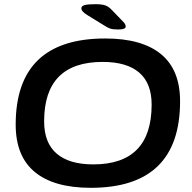

<svg xmlns="http://www.w3.org/2000/svg" viewBox="-20 -891 917 918"><path d="M414 7Q238 7 146.5 -68.5Q55 -144 55 -295Q55 -707 483 -707Q659 -707 750 -632Q841 -557 841 -407Q841 7 414 7ZM426 -105Q705 -105 705 -391Q705 -493 645.5 -544Q586 -595 471 -595Q191 -595 191 -311Q191 -208 251 -156.5Q311 -105 426 -105ZM545 -750Q521 -750 508 -754Q495 -758 477 -770L399 -818Q369 -836 369 -851Q369 -863 386 -867Q403 -871 436 -871Q468 -871 484 -865Q500 -859 514 -844L571 -785Q581 -774 581 -764Q581 -750 545 -750Z"/></svg>

Font: Asap Expanded Expanded SemiBold
Style: Italic
Weight: 600
Width: 7
Italic angle: -6°
Designer: Pablo Cosgaya
Foundry: Omnibus-Type
Version: Version 3.001; ttfautohint (v1.8.4.7-5d5b)